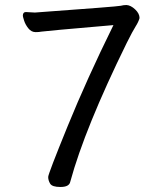

<svg xmlns="http://www.w3.org/2000/svg" viewBox="-20 -728 640 765"><path d="M221 17Q188 17 180 4Q172 -9 172 -23Q172 -35 249 -224Q326 -413 432 -628Q154 -604 145 -602Q136 -600 122 -600Q105 -600 93 -615Q81 -630 76 -646Q71 -662 71 -665Q71 -680 83 -680L119 -678Q450 -702 461 -705Q472 -708 484 -708Q501 -707 518.5 -690.5Q536 -674 536 -656Q532 -641 520.5 -623Q509 -605 485 -557Q318 -217 260 -4Q256 17 221 17Z"/></svg>

Font: linja waso lili
Style: Bold
Weight: 400
Designer: Fontworks Inc.
Version: Version 1.000;August 6, 2022;FontCreator 14.0.0.2814 64-bit